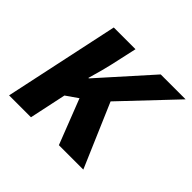

<svg xmlns="http://www.w3.org/2000/svg" viewBox="-135 -700 856 856"><g transform="rotate(45 293.0 -272.0)"><path d="M133 -544H270L243 -422Q234 -381 212 -305H215L429 -544H586L356 -301L485 0H331L248 -213L192 -174L155 0H17Z"/></g></svg>

Font: Noto Sans Display
Style: Bold Italic
Weight: 700
Italic angle: -12°
Designer: Monotype Design team
Foundry: Monotype Imaging Inc.
Version: Version 1.000